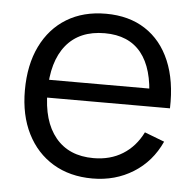

<svg xmlns="http://www.w3.org/2000/svg" viewBox="-45 -601 676 662"><g transform="rotate(5 292.5 -270.0)"><path d="M298.3 15Q219.7 15 161.8 -19.9Q103.8 -54.8 71.9 -118.4Q40 -182 40 -267.7Q40 -356.2 71.5 -420.7Q103 -485.2 160.3 -520.1Q217.7 -555 295.7 -555Q375.7 -555 432.2 -518.3Q488.7 -481.7 517.7 -413.2Q546.7 -344.7 543.8 -249.3H469V-275.3Q467 -380.5 423.8 -434.1Q380.5 -487.7 297.7 -487.7Q210.5 -487.7 164.2 -431.1Q118 -374.5 118 -270Q118 -167.8 164.2 -111.6Q210.5 -55.3 295.7 -55.3Q353.7 -55.3 396.8 -82.2Q440 -109 465 -159.3L533.7 -133Q501.5 -62.3 439.2 -23.7Q377 15 298.3 15ZM92 -249.3V-311H504.7V-249.3Z"/></g></svg>

Font: Manrope ExtraLight
Style: Regular
Weight: 200
Designer: Mikhail Sharanda
Foundry: Mikhail Sharanda
Version: Version 4.505